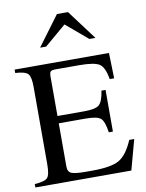

<svg xmlns="http://www.w3.org/2000/svg" viewBox="-99 -993 809 1062"><g transform="rotate(-10 305.5 -462.0)"><path d="M483 -757H449L327 -860L206 -757H172L296 -924H358ZM597 -169 551 0H12V-19Q69 -23 84 -39.5Q99 -56 99 -114V-550Q99 -606 83.5 -623Q68 -640 12 -643V-662H542L546 -519H521Q510 -586 482 -605Q454 -624 367 -624H236Q214 -624 207.5 -617.5Q201 -611 201 -588V-368H352Q415 -368 435.5 -386Q456 -404 465 -464H488V-230H465Q456 -293 436 -310Q416 -327 352 -327H201V-84Q201 -54 222 -45.5Q243 -37 302 -37H338Q445 -37 490 -63Q535 -89 569 -169Z"/></g></svg>

Font: STIX MathJax Latin
Style: Regular
Weight: 400
Designer: MicroPress Inc., with final additions and corrections provided by Coen Hoffman, Elsevier (retired)
Version: Version 1.1.1